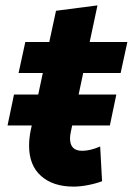

<svg xmlns="http://www.w3.org/2000/svg" viewBox="-20 -681 493 713"><path d="M8 -215 32 -330H122L139 -410H49L74 -525H163L188 -641L342 -661L313 -525H453L428 -410H289L272 -330H412L388 -215H248L243 -191Q240 -178 240 -167Q240 -121 285 -121Q315 -121 352 -137L359 -8Q335 1 306 6.5Q277 12 253 12Q177 12 132.5 -27.5Q88 -67 88 -140Q88 -167 94 -197L98 -215Z"/></svg>

Font: Radio Canada
Style: Bold Italic
Weight: 700
Italic angle: -12°
Designer: Charles Daoud, Etienne Aubert Bonn, Alexandre Saumier Demers, Jacques Le Bailly
Foundry: Radio-Canada
Version: Version 2.104; ttfautohint (v1.8.4.7-5d5b);gftools[0.9.28.de